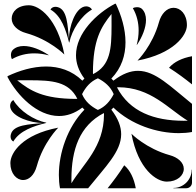

<svg xmlns="http://www.w3.org/2000/svg" viewBox="-20 -1000 1040 1020"><path d="M416.2 -499.5V-500.5C435.1 -537.2 460.6 -567.2 499.5 -583.8H500.5C537.2 -564.9 567.2 -539.4 583.8 -500.5V-499.5C564.9 -462.8 539.4 -432.8 500.5 -416.2H499.5C462.8 -435.1 432.8 -460.6 416.2 -499.5ZM710.5 -678.2C900.5 -714.2 973 -811 973 -866C973 -925.1 938.6 -958.6 902.1 -958.6C865.3 -958.6 836.3 -925.3 824.5 -882.2C789.8 -756.5 710.5 -678.2 710.5 -678.2ZM35.1 -133.8C35.1 -77.5 68.1 -43.6 103 -43.6C131.5 -43.6 161.3 -66.2 175.5 -117.8C210.2 -243.4 289.5 -321.8 289.5 -321.8C99.5 -285.8 35.1 -188.4 35.1 -133.8ZM551.8 0H701.3C691.8 -52.2 671.3 -95.5 640 -122C611.4 -76.7 581.1 -36.6 551.8 0ZM359.4 -49.5C359.9 -204.1 401.6 -332 531.9 -399.5L532.5 -392.5C532.1 -218.9 422.2 -129.7 359.6 -26.6ZM878 -640C923.3 -611.3 963.4 -581.1 1000 -551.8V-701.3C947.8 -691.8 904.5 -671.3 878 -640ZM601.5 -535.8 608.5 -536.5C782.1 -536.1 874.3 -421.1 977.4 -358.6L954.5 -358.4C799.9 -358.9 669 -405.6 601.5 -535.8ZM678.3 -289.5C714.3 -99.5 811.6 -35.1 866.2 -35.1C922.5 -35.1 956.4 -68.1 956.4 -103C956.4 -137.4 923.8 -164.1 882.3 -175.5C756.6 -210.2 678.3 -289.5 678.3 -289.5ZM901.3 0H970C986.6 0 1000 -13.4 1000 -30V-98.8H998.5C998.5 -45.1 954.9 -1.5 901.3 -1.5ZM42.1 -901.2C42.1 -864.8 75.1 -836.2 117.8 -824.5C243.5 -789.8 321.8 -710.5 321.8 -710.5C285.8 -900.5 189 -972 134 -972C73.7 -972 42.1 -937.6 42.1 -901.2ZM71.3 -573.3C79 -573.5 86.6 -573.5 94.2 -573.5C107.9 -573.5 121.1 -573.6 134 -573.6C257.3 -573.6 345.2 -567.2 390.8 -475.2L383.8 -474.6C210.3 -475 141.3 -517 71.3 -573.3ZM38.1 -707.6C38.1 -699.8 39.9 -692 43.5 -685.8C79.8 -706.8 120.5 -716.5 162.1 -716.5C187.2 -716.5 212.7 -713 237.8 -706.3L238.2 -707.7C195.2 -736.6 146.4 -755.6 106.1 -755.6C82.7 -755.6 62.3 -749.1 47.6 -734.5C41.3 -728.1 38.1 -717.9 38.1 -707.6ZM473.7 -613.2C474 -786.8 516 -855.7 572.3 -925.7C572.5 -918 572.5 -910.4 572.5 -902.8C572.5 -889.2 572.6 -875.9 572.6 -863C572.6 -739.7 566.2 -651.8 474.3 -606.2ZM685.8 -956.5C706.8 -920.2 716.5 -879.5 716.5 -837.9C716.5 -812.8 713 -787.3 706.3 -762.2L707.7 -761.8C736.6 -804.8 755.6 -853.7 755.6 -893.9C755.6 -917.3 749.1 -937.7 734.5 -952.4C728.1 -958.7 717.9 -961.9 707.6 -961.9C699.9 -961.9 692 -960.1 685.8 -956.5ZM20 -590.8C71.2 -493.4 176.7 -383.7 293.5 -383.7C334.1 -383.7 376 -396.9 417.5 -428.5L428.5 -417.5C337 -322.6 292.7 -185.9 292.7 -70.4C292.7 -45.8 294.7 -22.1 298.7 0H448.2C540.2 -114.6 623.7 -194.3 623.7 -287C623.7 -326.9 608.3 -369.1 571.5 -417.5L582.5 -428.5C677.4 -337 814.1 -292.7 929.6 -292.7C954.3 -292.7 977.9 -294.7 1000 -298.7V-448.2C885.4 -540.2 805.6 -623.7 713 -623.7C673.1 -623.7 630.9 -608.3 582.5 -571.5L571.5 -582.5C626.1 -639.1 646.7 -706.8 646.7 -775.4C646.7 -846.4 624.6 -918.3 595.3 -980H590.8C493.4 -928.8 383.7 -823.3 383.7 -706.5C383.7 -665.9 396.9 -624 428.5 -582.5L417.5 -571.5C360.9 -626.1 293.2 -646.7 224.6 -646.7C153.6 -646.7 81.7 -624.6 20 -595.3ZM33.7 -437.6C33.7 -434.3 34.1 -430.9 35 -427.6C48.3 -377.8 141 -347.5 207.6 -346.3C134.5 -339.1 51.5 -337.5 38 -287C36.8 -282.8 36.2 -278.5 36.2 -274.4C36.2 -263.7 40.4 -254 50.7 -248.1C84.4 -306.3 160.6 -330.9 225.4 -346.7L225.8 -348.2C159 -362.1 84.4 -410.4 50.7 -468.6C39.4 -462.1 33.7 -449.9 33.7 -437.6ZM248.1 -949.3C306.3 -915.7 330.9 -839.4 346.7 -774.6L348.2 -774.2C362.1 -841 410.4 -915.7 468.6 -949.3C462.1 -960.6 449.9 -966.3 437.7 -966.3C434.3 -966.3 430.9 -965.9 427.6 -965C377.8 -951.7 347.5 -859 346.3 -792.4C339.1 -865.5 337.5 -948.5 287 -962C282.8 -963.2 278.5 -963.8 274.4 -963.8C263.7 -963.8 254 -959.6 248.1 -949.3Z"/></svg>

Font: GlukFrames07
Style: Medium
Weight: 500
Monospace: yes
Designer: gluk
Foundry: gluk
Version: Version 1.00